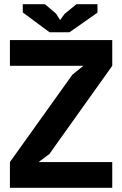

<svg xmlns="http://www.w3.org/2000/svg" viewBox="-20 -890 579 910"><path d="M27 -122 323 -536 375 -578H27V-700H512V-578L214 -160L163 -122H512V0H27ZM309 -737H215L88 -831V-870H193L246 -825L265 -795L286 -824L342 -870H442V-830Z"/></svg>

Font: PTSans
Style: Bold
Weight: 700
Designer: A.Korolkova, O.Umpeleva, V.Yefimov
Foundry: ParaType Ltd
Version: Version 2.003W OFL